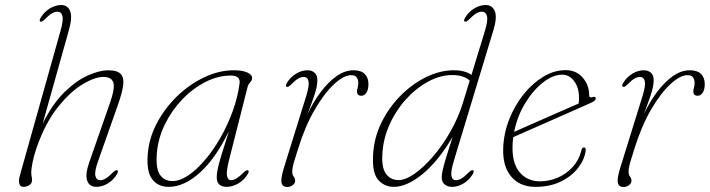

<svg xmlns="http://www.w3.org/2000/svg" viewBox="-20 -737 2828 765"><path d="M446.5 -44Q432.5 -20 409.8 -6.2Q387 7.5 364 7.5Q336.5 7.5 327.5 -16.8Q318.5 -41 336 -91.5L417.5 -325Q439 -386 431.5 -408.2Q424 -430.5 392 -430.5Q357.5 -430.5 308 -400.5Q258.5 -370.5 209.2 -308.2Q160 -246 126 -149Q114.5 -115.5 109.5 -89Q104.5 -62.5 104.5 -51Q104.5 -40 106 -34Q107.5 -28 107.5 -18Q107.5 -7 97.2 0.2Q87 7.5 73.5 7.5Q60.5 7.5 57 -5.2Q53.5 -18 59.5 -39L220.5 -612Q233 -655.5 228.8 -673Q224.5 -690.5 208.5 -690.5Q199 -690.5 187 -683.8Q175 -677 158.5 -660Q147 -648.5 141 -651Q135 -653.5 141.5 -665.5Q155.5 -689.5 178.2 -703.2Q201 -717 224 -717Q250 -717 259.5 -692.5Q269 -668 254.5 -617L150 -244.5Q189.5 -324 237.5 -370.5Q285.5 -417 331.5 -437Q377.5 -457 410.5 -457Q448.5 -457 461.8 -441.2Q475 -425.5 470.5 -395.2Q466 -365 450.5 -321L371.5 -97Q356 -54 360 -36.5Q364 -19 379.5 -19Q389.5 -19 401.2 -25.8Q413 -32.5 429.5 -49.5Q441 -61 447 -58.5Q453 -56 446.5 -44Z M892 -97Q881 -52.5 884.5 -35.8Q888 -19 901 -19Q920 -19 950.5 -49.5Q962 -61 968 -58.5Q974 -56 967.5 -44Q953.5 -20 929.8 -6.2Q906 7.5 883 7.5Q865 7.5 854.2 -1.5Q843.5 -10.5 843.5 -31Q843.5 -44 847 -62Q850.5 -80 861 -115Q871.5 -150 892 -214Q839 -105.5 776.2 -49Q713.5 7.5 652 7.5Q610.5 7.5 587 -22Q563.5 -51.5 568.5 -120.5Q573 -185.5 604.8 -245.8Q636.5 -306 686 -353.8Q735.5 -401.5 794.2 -429.2Q853 -457 911 -457Q946 -457 965.2 -448.2Q984.5 -439.5 984.5 -426.5Q984.5 -417 977 -409.2Q969.5 -401.5 967 -392.5ZM605 -126.5Q600 -66 617.2 -40.8Q634.5 -15.5 667.5 -15.5Q696.5 -15.5 729.8 -37.8Q763 -60 796.2 -99Q829.5 -138 858 -187.8Q886.5 -237.5 906.8 -293Q927 -348.5 934.5 -404Q939 -436 899.5 -436Q849 -436 798.8 -410.5Q748.5 -385 706.5 -341.2Q664.5 -297.5 637.2 -242Q610 -186.5 605 -126.5Z M1122 -391Q1116 -393.5 1122.5 -405.5Q1136.5 -429.5 1159.2 -443.2Q1182 -457 1205 -457Q1222.5 -457 1233.5 -447.2Q1244.5 -437.5 1244.5 -417.5Q1244.5 -392.5 1231.8 -355.2Q1219 -318 1205 -281.5Q1228 -330.5 1257.8 -370.2Q1287.5 -410 1320.8 -433.5Q1354 -457 1388.5 -457Q1419 -457 1433.5 -442Q1448 -427 1448 -402Q1448 -380.5 1440 -368Q1432 -355.5 1420 -355.5Q1402.5 -355.5 1402.5 -372.5Q1402.5 -380.5 1405 -388.2Q1407.5 -396 1407.5 -406Q1407.5 -420 1401.2 -428.8Q1395 -437.5 1379 -437.5Q1350 -437.5 1311 -401.5Q1272 -365.5 1233.5 -299.2Q1195 -233 1167 -142Q1156 -107.5 1150.2 -87.8Q1144.5 -68 1144.5 -53Q1144.5 -40 1150.2 -33.2Q1156 -26.5 1156 -16.5Q1156 -7 1146.5 0.5Q1137 8 1124 8Q1105.5 8 1101.8 -8.5Q1098 -25 1111 -67.5L1199.5 -352.5Q1213 -395.5 1209.2 -413Q1205.5 -430.5 1189.5 -430.5Q1180 -430.5 1168 -423.8Q1156 -417 1139.5 -400Q1128 -388.5 1122 -391Z M1946 -617 1789 -98.5Q1775.5 -54 1778.5 -36.5Q1781.5 -19 1797 -19Q1807 -19 1818.8 -25.8Q1830.5 -32.5 1847 -49.5Q1858.5 -61 1864.5 -58.5Q1870.5 -56 1864 -44Q1850 -20 1827.2 -6.2Q1804.5 7.5 1781.5 7.5Q1763.5 7.5 1751.8 -2Q1740 -11.5 1740 -31Q1740 -42.5 1744 -60.2Q1748 -78 1757.5 -109.2Q1767 -140.5 1783.5 -192Q1727 -95.5 1664.2 -44Q1601.5 7.5 1549 7.5Q1511.5 7.5 1487 -20.2Q1462.5 -48 1466.5 -118.5Q1469.5 -186 1499 -246.8Q1528.5 -307.5 1575.2 -355Q1622 -402.5 1677.8 -429.8Q1733.5 -457 1788.5 -457Q1833 -457 1858.5 -438.5L1911.5 -612Q1925 -655.5 1920.2 -673Q1915.5 -690.5 1899.5 -690.5Q1890 -690.5 1878 -683.8Q1866 -677 1849.5 -660Q1838 -648.5 1832 -651Q1826 -653.5 1832.5 -665.5Q1846.5 -689.5 1869.2 -703.2Q1892 -717 1915 -717Q1941.5 -717 1951.5 -692.5Q1961.5 -668 1946 -617ZM1503.5 -123Q1500 -68.5 1518.2 -44Q1536.5 -19.5 1567.5 -19.5Q1596 -19.5 1632.5 -45.2Q1669 -71 1706.5 -114.8Q1744 -158.5 1775.2 -213.8Q1806.5 -269 1824.5 -327.5L1851.5 -416Q1827 -438 1782.5 -438Q1734 -438 1685.8 -411.8Q1637.5 -385.5 1597.2 -341Q1557 -296.5 1531.8 -240Q1506.5 -183.5 1503.5 -123Z M2313.5 -136.5Q2309 -101 2283.2 -67.8Q2257.5 -34.5 2214.2 -13.5Q2171 7.5 2113.5 7.5Q2051.5 7.5 2016.8 -33.5Q1982 -74.5 1985 -148.5Q1987.5 -208.5 2009.8 -263.8Q2032 -319 2067.5 -362.8Q2103 -406.5 2146 -432Q2189 -457.5 2233 -457.5Q2276.5 -457.5 2302 -427.5Q2327.5 -397.5 2327.5 -357.5Q2327.5 -346 2340 -350Q2353.5 -354.5 2353.5 -344Q2353.5 -339.5 2348.8 -335.5Q2344 -331.5 2329.5 -325Q2311 -317 2279.2 -302.8Q2247.5 -288.5 2209.8 -272Q2172 -255.5 2135.2 -239.2Q2098.5 -223 2069 -210Q2039.5 -197 2025 -190.5Q2023 -177.5 2022.5 -164.5Q2018.5 -89 2049.5 -51.8Q2080.5 -14.5 2132 -14.5Q2166.5 -14.5 2200.5 -28.5Q2234.5 -42.5 2260.5 -70.2Q2286.5 -98 2297 -139Q2299.5 -149.5 2306.5 -149.5Q2315 -149.5 2313.5 -136.5ZM2220 -439.5Q2183.5 -439.5 2144 -408.8Q2104.5 -378 2072.8 -326.2Q2041 -274.5 2028.5 -211.5Q2047 -220 2079.2 -234Q2111.5 -248 2149.2 -264.8Q2187 -281.5 2223 -297.2Q2259 -313 2285.5 -324.5Q2287 -333 2287 -348.5Q2287 -387 2268 -413.2Q2249 -439.5 2220 -439.5Z M2462 -391Q2456 -393.5 2462.5 -405.5Q2476.5 -429.5 2499.2 -443.2Q2522 -457 2545 -457Q2562.5 -457 2573.5 -447.2Q2584.5 -437.5 2584.5 -417.5Q2584.5 -392.5 2571.8 -355.2Q2559 -318 2545 -281.5Q2568 -330.5 2597.8 -370.2Q2627.5 -410 2660.8 -433.5Q2694 -457 2728.5 -457Q2759 -457 2773.5 -442Q2788 -427 2788 -402Q2788 -380.5 2780 -368Q2772 -355.5 2760 -355.5Q2742.5 -355.5 2742.5 -372.5Q2742.5 -380.5 2745 -388.2Q2747.5 -396 2747.5 -406Q2747.5 -420 2741.2 -428.8Q2735 -437.5 2719 -437.5Q2690 -437.5 2651 -401.5Q2612 -365.5 2573.5 -299.2Q2535 -233 2507 -142Q2496 -107.5 2490.2 -87.8Q2484.5 -68 2484.5 -53Q2484.5 -40 2490.2 -33.2Q2496 -26.5 2496 -16.5Q2496 -7 2486.5 0.5Q2477 8 2464 8Q2445.5 8 2441.8 -8.5Q2438 -25 2451 -67.5L2539.5 -352.5Q2553 -395.5 2549.2 -413Q2545.5 -430.5 2529.5 -430.5Q2520 -430.5 2508 -423.8Q2496 -417 2479.5 -400Q2468 -388.5 2462 -391Z"/></svg>

Font: Fraunces 9pt Thin
Style: Italic
Weight: 100
Italic angle: -16°
Version: Version 1.000;[b76b70a41]